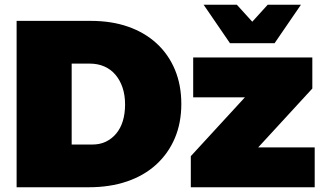

<svg xmlns="http://www.w3.org/2000/svg" viewBox="-20 -789 1367 809"><path d="M363 -701Q450 -701 520 -676.5Q590 -652 640 -606Q690 -560 717 -495.5Q744 -431 744 -351Q744 -271 716.5 -206.5Q689 -142 638 -95.5Q587 -49 515 -24.5Q443 0 354 0H50V-701ZM369 -180Q401 -180 426 -192Q451 -204 469.5 -226Q488 -248 497.5 -279Q507 -310 507 -349Q507 -388 496.5 -419.5Q486 -451 466.5 -474Q447 -497 419.5 -509Q392 -521 358 -521H282V-180ZM794 -547H1296V-416L1068 -168H1306V0H784V-131L1012 -379H794ZM1137 -607H949L838 -769H978L1098 -637H988L1108 -769H1248Z"/></svg>

Font: Alexandria Black
Style: Regular
Weight: 900
Designer: Mohamed Gaber
Foundry: Kief Type Foundry
Version: Version 5.100